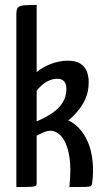

<svg xmlns="http://www.w3.org/2000/svg" viewBox="-20 -755 416 775"><path d="M46 0V-698Q46 -717 52.5 -724.5Q59 -732 77 -733.5Q95 -735 128 -735V-464Q153 -485 187 -497.5Q221 -510 253 -510Q286 -510 304.5 -498Q323 -486 330.5 -466.5Q338 -447 338 -424Q338 -392 329 -367Q320 -342 306 -322.5Q292 -303 278.5 -289.5Q265 -276 255 -269Q279 -259 300 -236.5Q321 -214 335.5 -180Q350 -146 354 -100Q356 -82 355.5 -60.5Q355 -39 352 -16Q351 -8 347 -4.5Q343 -1 324.5 -0.5Q306 0 260 0Q264 -37 264 -67.5Q264 -98 260 -123Q255 -153 246 -174Q237 -195 225 -207.5Q213 -220 199.5 -224.5Q186 -229 172 -226Q163 -224 152.5 -219.5Q142 -215 135 -211Q128 -207 128 -207V-16Q128 -8 124.5 -5Q121 -2 104.5 -1Q88 0 46 0ZM128 -265Q163 -280 190 -298Q217 -316 232.5 -340.5Q248 -365 248 -396Q248 -437 211 -437Q190 -437 169 -425.5Q148 -414 128 -389Z"/></svg>

Font: Yanone Kaffeesatz
Style: Regular
Weight: 400
Designer: Yanone (Cyrillic: Daniel Pouzeot, Huerta Tipografica, and Cyreal)
Foundry: Yanone
Version: Version 2.003